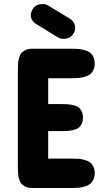

<svg xmlns="http://www.w3.org/2000/svg" viewBox="-20 -945 533 965"><path d="M145 -700.2H340.8Q359.4 -700.2 373.5 -699Q387.7 -697.8 404.1 -693.4Q420.4 -689 431.2 -681.4Q441.9 -673.8 449 -659.7Q456.1 -645.5 456.1 -626Q456.1 -606.4 449 -592.3Q441.9 -578.1 431.2 -570.6Q420.4 -563 404.1 -558.6Q387.7 -554.2 373.5 -553Q359.4 -551.8 340.8 -551.8H222.2V-421.9H285.2Q305.7 -421.9 318.1 -421.1Q330.6 -420.4 347.4 -416.7Q364.3 -413.1 373.8 -406.2Q383.3 -399.4 390.1 -386.2Q397 -373 397 -354Q397 -335 390.1 -321.8Q383.3 -308.6 373.8 -301.8Q364.3 -294.9 347.4 -291.3Q330.6 -287.6 318.1 -286.9Q305.7 -286.1 285.2 -286.1H222.2V-147.9H340.8Q359.9 -147.9 373.8 -147Q387.7 -146 404.1 -141.6Q420.4 -137.2 431.2 -129.6Q441.9 -122.1 449 -108.2Q456.1 -94.2 456.1 -75.2Q456.1 -55.2 448.7 -41Q441.4 -26.9 430.7 -19Q419.9 -11.2 403.3 -6.8Q386.7 -2.4 373 -1.2Q359.4 0 340.8 0H145Q131.3 0 120.4 -2.4Q109.4 -4.9 101.6 -10.3Q93.8 -15.6 88.1 -21Q82.5 -26.4 79.1 -36.4Q75.7 -46.4 73.7 -53.5Q71.8 -60.5 71 -73.5Q70.3 -86.4 70.1 -93.8Q69.8 -101.1 69.8 -115.2V-585Q69.8 -599.1 70.1 -606.4Q70.3 -613.8 71 -626.7Q71.8 -639.6 73.7 -646.7Q75.7 -653.8 79.1 -663.8Q82.5 -673.8 88.1 -679.2Q93.8 -684.6 101.6 -689.9Q109.4 -695.3 120.4 -697.8Q131.3 -700.2 145 -700.2ZM224.1 -916 335.9 -848.1Q343.8 -842.8 350.8 -830.8Q357.9 -818.8 357.9 -805.2Q357.9 -788.6 347.2 -772.9Q331.1 -750 299.8 -750Q281.7 -750 270 -757.8L160.2 -825.2Q134.8 -842.3 134.8 -868.2Q134.8 -884.3 146 -901.9Q162.1 -924.8 195.8 -924.8Q210.9 -924.8 224.1 -916Z"/></svg>

Font: Concert One
Style: Regular
Weight: 400
Designer: Johan Kallas, Mihkel Virkus
Foundry: Johan Kallas, Mihkel Virkus
Version: Version 1.003